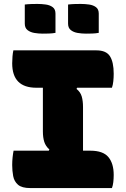

<svg xmlns="http://www.w3.org/2000/svg" viewBox="-20 -956 640 976"><path d="M549 0H134Q91 0 71.5 -17Q52 -34 47 -61Q42 -88 42 -117Q42 -137 44 -156Q46 -175 49 -190H228L231 -196Q212 -213 205 -235Q198 -257 198 -288V-510H165Q42 -510 42 -634Q42 -651 43.5 -669Q45 -687 48 -700H470Q520 -700 539 -670Q558 -640 558 -581Q558 -562 556 -543Q554 -524 549 -510H372L369 -504Q389 -488 395.5 -465.5Q402 -443 402 -412V-190H439Q504 -190 531 -157.5Q558 -125 558 -67Q558 -48 556 -30.5Q554 -13 549 0ZM106 -933Q122 -935 139.5 -935.5Q157 -936 170 -936Q192 -936 213 -933Q234 -930 248 -919.5Q262 -909 262 -887V-789Q246 -786 228.5 -785.5Q211 -785 197 -785Q176 -785 155 -788.5Q134 -792 120 -803Q106 -814 106 -836ZM326 -933Q342 -935 359.5 -935.5Q377 -936 390 -936Q412 -936 433 -933Q454 -930 468 -919.5Q482 -909 482 -887V-789Q466 -786 448.5 -785.5Q431 -785 417 -785Q396 -785 375 -788.5Q354 -792 340 -803Q326 -814 326 -836Z"/></svg>

Font: Recursive Mn Csl St Blk
Style: Regular
Weight: 900
Monospace: yes
Version: Version 1.079;hotconv 1.0.112;makeotfexe 2.5.65598; ttfautoh